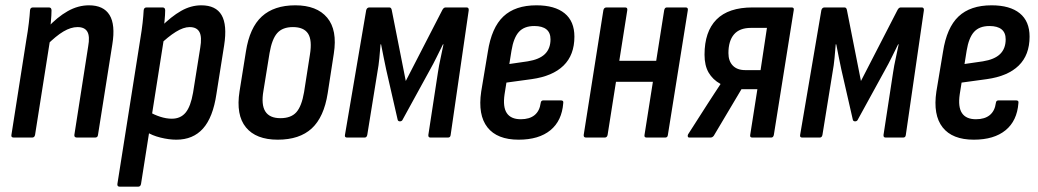

<svg xmlns="http://www.w3.org/2000/svg" viewBox="-20 -518 3909 723"><path d="M270 0Q259 0 260 -10L312 -343Q319 -381 309 -398.5Q299 -416 272 -416Q247 -416 219 -399.5Q191 -383 155 -347L158 -413Q196 -454 235 -476Q274 -498 315 -498Q370 -498 392.5 -461.5Q415 -425 403 -351L349 -10Q348 0 338 0ZM32 0Q21 0 23 -10L79 -367Q85 -401 88.5 -431Q92 -461 93 -479Q94 -490 104 -490H164Q174 -490 174 -479Q174 -462 171.5 -435Q169 -408 166 -390L169 -371L112 -10Q110 0 101 0Z M644 8Q616 8 584 0Q552 -8 531 -22L542 -97Q560 -86 583 -78.5Q606 -71 627 -71Q660 -71 679 -94Q698 -117 707 -169L734 -338Q741 -379 731 -397.5Q721 -416 694 -416Q671 -416 642 -398Q613 -380 579 -347L584 -415Q625 -456 662 -477Q699 -498 738 -498Q793 -498 814.5 -461Q836 -424 824 -347L795 -164Q782 -76 744.5 -34Q707 8 644 8ZM431 185Q421 185 422 175L508 -369Q514 -405 517 -432Q520 -459 521 -479Q522 -490 532 -490H592Q602 -490 602 -479Q602 -463 599.5 -438Q597 -413 595 -398L597 -371L511 175Q509 185 500 185Z M1026 8Q944 8 906 -38.5Q868 -85 882 -174L906 -324Q920 -414 966 -456Q1012 -498 1092 -498Q1173 -498 1212 -451.5Q1251 -405 1237 -316L1214 -167Q1200 -77 1154 -34.5Q1108 8 1026 8ZM1036 -73Q1076 -73 1096 -95.5Q1116 -118 1125 -171L1147 -312Q1156 -367 1140 -391.5Q1124 -416 1083 -416Q1044 -416 1024 -393.5Q1004 -371 995 -318L972 -176Q963 -124 979 -98.5Q995 -73 1036 -73Z M1287 0Q1277 0 1279 -10L1359 -480Q1362 -490 1371 -490H1446Q1453 -490 1455 -481L1508 -213L1646 -481Q1651 -490 1658 -490H1737Q1746 -490 1745 -479L1677 -10Q1676 0 1667 0H1601Q1592 0 1593 -10L1629 -245Q1633 -272 1639 -298.5Q1645 -325 1650 -351H1648Q1636 -327 1624 -302.5Q1612 -278 1599 -255L1497 -69Q1494 -61 1486 -61Q1478 -61 1477 -69L1434 -257Q1429 -279 1424.5 -303Q1420 -327 1415 -351H1413Q1411 -326 1408.5 -299Q1406 -272 1401 -245L1363 -10Q1361 0 1353 0Z M1933 8Q1852 8 1815.5 -38.5Q1779 -85 1792 -173L1817 -323Q1831 -414 1875.5 -456Q1920 -498 2000 -498Q2069 -498 2106 -468Q2143 -438 2143 -380Q2143 -311 2102 -271Q2061 -231 1982 -220L1887 -207L1880 -163Q1873 -115 1888.5 -92Q1904 -69 1941 -69Q1974 -69 1993 -84.5Q2012 -100 2016 -130Q2017 -140 2026 -140H2092Q2103 -140 2101 -130Q2096 -63 2052.5 -27.5Q2009 8 1933 8ZM1898 -277 1967 -287Q2011 -294 2032 -314.5Q2053 -335 2053 -370Q2053 -395 2037.5 -407.5Q2022 -420 1992 -420Q1954 -420 1934 -398Q1914 -376 1906 -327Z M2415 0Q2405 0 2407 -10L2481 -479Q2483 -490 2491 -490H2562Q2572 -490 2570 -479L2495 -10Q2494 0 2485 0ZM2187 0Q2177 0 2178 -10L2252 -479Q2254 -490 2264 -490H2334Q2344 -490 2342 -479L2268 -10Q2266 0 2257 0ZM2287 -210 2300 -289H2467L2454 -210Z M2576 0Q2571 0 2570 -4Q2569 -8 2571 -12L2644 -126Q2656 -145 2668 -163Q2680 -181 2693 -201V-202Q2664 -218 2648.5 -244.5Q2633 -271 2633 -312Q2633 -399 2678 -444.5Q2723 -490 2814 -490H2961Q2971 -490 2969 -480L2894 -10Q2892 0 2884 0H2813Q2803 0 2805 -10L2832 -182H2772L2668 -7Q2663 0 2655 0ZM2786 -254H2844L2868 -413H2808Q2765 -413 2744 -388.5Q2723 -364 2723 -318Q2723 -288 2739.5 -271Q2756 -254 2786 -254Z M3001 0Q2991 0 2993 -10L3073 -480Q3076 -490 3085 -490H3160Q3167 -490 3169 -481L3222 -213L3360 -481Q3365 -490 3372 -490H3451Q3460 -490 3459 -479L3391 -10Q3390 0 3381 0H3315Q3306 0 3307 -10L3343 -245Q3347 -272 3353 -298.5Q3359 -325 3364 -351H3362Q3350 -327 3338 -302.5Q3326 -278 3313 -255L3211 -69Q3208 -61 3200 -61Q3192 -61 3191 -69L3148 -257Q3143 -279 3138.5 -303Q3134 -327 3129 -351H3127Q3125 -326 3122.5 -299Q3120 -272 3115 -245L3077 -10Q3075 0 3067 0Z M3647 8Q3566 8 3529.5 -38.5Q3493 -85 3506 -173L3531 -323Q3545 -414 3589.5 -456Q3634 -498 3714 -498Q3783 -498 3820 -468Q3857 -438 3857 -380Q3857 -311 3816 -271Q3775 -231 3696 -220L3601 -207L3594 -163Q3587 -115 3602.5 -92Q3618 -69 3655 -69Q3688 -69 3707 -84.5Q3726 -100 3730 -130Q3731 -140 3740 -140H3806Q3817 -140 3815 -130Q3810 -63 3766.5 -27.5Q3723 8 3647 8ZM3612 -277 3681 -287Q3725 -294 3746 -314.5Q3767 -335 3767 -370Q3767 -395 3751.5 -407.5Q3736 -420 3706 -420Q3668 -420 3648 -398Q3628 -376 3620 -327Z"/></svg>

Font: Sofia Sans Condensed SemiBold
Style: Italic
Weight: 600
Italic angle: -9°
Version: Version 4.100